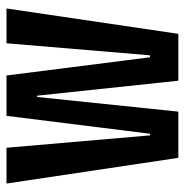

<svg xmlns="http://www.w3.org/2000/svg" viewBox="-9 -559 568 590"><g transform="rotate(-90 275.0 -264.0)"><path d="M85 0 6 -528H116L154 -87H159L214 -528H338L394 -87H400L437 -528H544L466 0H322L276 -434H272L227 0Z"/></g></svg>

Font: Bricolage Grotesque 96pt Condensed Medium
Style: Regular
Weight: 500
Width: 3
Designer: Mathieu Triay
Foundry: Atelier Triay
Version: Version 1.001; ttfautohint (v1.8.4.7-5d5b);gftools[0.9.33.de